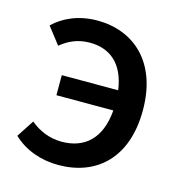

<svg xmlns="http://www.w3.org/2000/svg" viewBox="-90 -646 698 740"><g transform="rotate(15 258.5 -275.5)"><path d="M207 13C357 13 468 -82 468 -275C468 -470 352 -564 210 -564C133 -564 74 -535 36 -498L88 -431C119 -456 154 -474 204 -474C285 -474 342 -427 356 -325H131V-245H358C349 -130 287 -77 196 -77C146 -77 103 -97 71 -124L26 -55C73 -10 138 13 207 13Z"/></g></svg>

Font: Noto Sans HK Medium
Style: Regular
Weight: 500
Designer: Ryoko NISHIZUKA 西塚涼子 (kana, bopomofo & ideographs); Paul D. Hunt (Latin, Greek & Cyrillic); Sandoll Communications 산돌커뮤니
Foundry: Adobe
Version: Version 2.002;hotconv 1.0.116;makeotfexe 2.5.65601